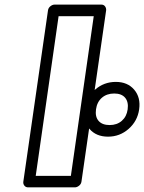

<svg xmlns="http://www.w3.org/2000/svg" viewBox="-20 -787 624 832"><path d="M81.1 0 188 -742.2Q189.5 -752.9 198.5 -760Q207.5 -767.1 216.8 -767.1H418.9Q429.7 -767.1 435.3 -759.3Q440.9 -751.5 439.9 -742.2L333 0Q331.5 10.7 322.5 17.8Q313.5 24.9 304.2 24.9H102.1Q91.3 24.9 85.4 17.1Q79.6 9.3 81.1 0ZM134.8 -24.9H287.1L386.2 -716.8H233.9ZM346.2 -313Q353.5 -364.7 391.8 -398.4Q430.2 -432.1 481.9 -432.1Q532.7 -432.1 561.5 -398.4Q590.3 -364.7 583 -313Q575.7 -262.2 537.4 -228.5Q499 -194.8 448.2 -194.8Q396.5 -194.8 367.7 -228.5Q338.9 -262.2 346.2 -313ZM396 -313Q391.6 -281.2 407.2 -263.2Q422.9 -245.1 455.1 -245.1Q486.8 -245.1 507.8 -263.4Q528.8 -281.7 533.2 -313Q537.6 -345.2 522.2 -363.5Q506.8 -381.8 475.1 -381.8Q442.9 -381.8 421.6 -363.5Q400.4 -345.2 396 -313Z"/></svg>

Font: Trueno ExtraBold Outline
Style: Italic
Weight: 800
Width: 6
Designer: Julieta Ulanovsky
Foundry: Julieta Ulanovsky
Version: Version 3.001b | FøM Fix